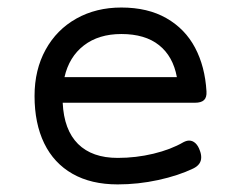

<svg xmlns="http://www.w3.org/2000/svg" viewBox="-20 -482 640 513"><path d="M531.7 -237.8Q532.7 -221.7 525.1 -214.6Q517.6 -207.5 501 -207.5H147.5Q150.9 -134.8 188.5 -97.4Q226.1 -60.1 294.4 -60.1Q343.3 -60.1 389.9 -71.3Q436.5 -82.5 470.2 -102.1Q478.5 -106.4 485.4 -106.4Q494.6 -106.4 502.2 -99.4Q509.8 -92.3 514.2 -79.1Q517.6 -70.3 517.6 -61.5Q517.6 -42 496.1 -31.7Q456.5 -12.7 402.8 -1Q349.1 10.7 294.4 10.7Q223.6 10.7 173.8 -17.6Q124 -45.9 98.1 -99.1Q72.3 -152.3 72.3 -225.6Q72.3 -295.4 101.8 -349.1Q131.3 -402.8 184.1 -432.4Q236.8 -461.9 304.2 -461.9Q375 -461.9 424.8 -433.3Q474.6 -404.8 501.2 -354.5Q527.8 -304.2 531.7 -237.8ZM152.3 -275.9H452.6Q442.4 -331.5 405 -361.3Q367.7 -391.1 304.2 -391.1Q243.7 -391.1 204.1 -360.6Q164.6 -330.1 152.3 -275.9Z"/></svg>

Font: Courier Prime Code
Style: Regular
Weight: 400
Designer: Alan Dague-Greene
Foundry: Quote-Unquote Apps
Version: Version 3.0318